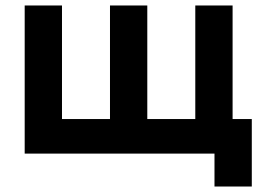

<svg xmlns="http://www.w3.org/2000/svg" viewBox="-20 -560 948 700"><path d="M762 120V0H70V-540H206V-126H381V-540H517V-126H692V-540H828V-126H898V120Z"/></svg>

Font: Vela Sans ExtBd
Style: Regular
Weight: 800
Designer: Principal design: Mikhail Sharanda - project Manrope.
Design modification: Ravid Balaliev
Foundry: Mikhail Sharanda
Version: Version 1.001